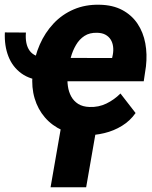

<svg xmlns="http://www.w3.org/2000/svg" viewBox="-36 -558 637 806"><path d="M-15.6 -421.9 72.8 -421.4Q68.8 -372.6 88.4 -345.2Q107.9 -317.9 158.2 -314.9L150.4 -219.2Q91.3 -222.7 54 -249.8Q16.6 -276.9 -0.7 -321.3Q-18.1 -365.7 -15.6 -421.9ZM324.7 9.8Q270 8.8 226.3 -10.7Q182.6 -30.3 152.8 -64.7Q123 -99.1 109.4 -145Q95.7 -190.9 100.6 -245.1L102.5 -264.2Q108.9 -320.8 130.9 -370.8Q152.8 -420.9 188.7 -459.2Q224.6 -497.6 273.7 -518.6Q322.8 -539.6 382.3 -538.1Q437.5 -537.1 477.3 -515.9Q517.1 -494.6 541.3 -458.5Q565.4 -422.4 574 -376.2Q582.5 -330.1 576.7 -279.3L567.4 -216.8H153.3L170.4 -314.9L434.6 -314.5L437.5 -328.1Q440.9 -346.2 438.7 -362.8Q436.5 -379.4 428.5 -392.1Q420.4 -404.8 406.5 -412.4Q392.6 -419.9 372.1 -420.4Q340.3 -421.4 318.6 -407.2Q296.9 -393.1 283 -369.1Q269 -345.2 261.5 -317.6Q253.9 -290 250 -264.2L248 -245.6Q245.6 -220.2 249 -196.3Q252.4 -172.4 262.9 -153.1Q273.4 -133.8 292.2 -121.8Q311 -109.9 339.8 -108.9Q377.9 -107.4 410.6 -123.3Q443.4 -139.2 469.7 -165.5L533.2 -83.5Q510.3 -50.8 476.1 -29.8Q441.9 -8.8 402.3 0.7Q362.8 10.3 324.7 9.8ZM374 -49.3 325.7 228H176.3L224.6 -49.3Z"/></svg>

Font: Roboto ExtraBold
Style: Italic
Weight: 800
Designer: Christian Robertson
Foundry: Google
Version: Version 3.009; 2024